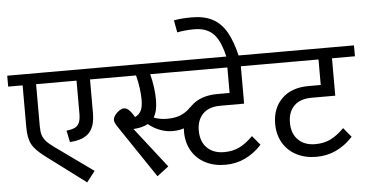

<svg xmlns="http://www.w3.org/2000/svg" viewBox="-80 -1064 2280 1192"><g transform="rotate(-5 1060.5 -468.0)"><path d="M585 -621H490V-413Q490 -327 451.5 -288Q413 -249 332 -245L317 -317Q351 -321 369.5 -330Q388 -339 397 -359Q406 -379 406 -415V-621H154V-360Q154 -325 160.5 -304Q167 -283 183.5 -264.5Q200 -246 235 -221L469 -53L417 14L170 -171Q111 -215 90.5 -253.5Q70 -292 70 -360V-621H-20V-689H585Z M1130 -326Q1100 -293 1062 -275Q1024 -257 974 -257Q934 -257 894.5 -272Q855 -287 823 -314Q787 -294 732 -291L927 -41L855 14L637 -310Q616 -340 616 -356Q616 -372 627.5 -387.5Q639 -403 655 -413.5Q671 -424 683 -424Q699 -424 714.5 -410Q730 -396 748 -364Q774 -376 786 -399.5Q798 -423 798 -467Q798 -537 777 -621H545V-689H1010V-621H865Q887 -536 887 -457Q887 -391 863 -351Q901 -336 945 -336Q999 -336 1034.5 -352Q1070 -368 1095 -396Z M1135 -246Q1135 -177 1174.5 -138Q1214 -99 1281 -99Q1335 -99 1376.5 -119.5Q1418 -140 1461 -183L1509 -125Q1412 -20 1281 -20Q1211 -20 1157 -48Q1103 -76 1073 -127.5Q1043 -179 1043 -246Q1043 -343 1103 -402.5Q1163 -462 1270 -462H1346V-621H965V-689H1573V-621H1430V-388H1283Q1210 -388 1172.5 -349.5Q1135 -311 1135 -246Z M1162 -875Q1105 -875 1055 -865L1041 -941Q1086 -950 1154 -950Q1230 -950 1282 -922.5Q1334 -895 1367.5 -837Q1401 -779 1423 -684L1349 -672Q1326 -784 1283 -829.5Q1240 -875 1162 -875Z M1703 -246Q1703 -177 1742.5 -138Q1782 -99 1849 -99Q1903 -99 1944.5 -119.5Q1986 -140 2029 -183L2077 -125Q1980 -20 1849 -20Q1779 -20 1725 -48Q1671 -76 1641 -127.5Q1611 -179 1611 -246Q1611 -343 1671 -402.5Q1731 -462 1838 -462H1914V-621H1533V-689H2141V-621H1998V-388H1851Q1778 -388 1740.5 -349.5Q1703 -311 1703 -246Z"/></g></svg>

Font: Fira GO
Style: Regular
Weight: 400
Designer: Carrois Corporate
Foundry: Carrois Corporate GbR
Version: Version 0.300